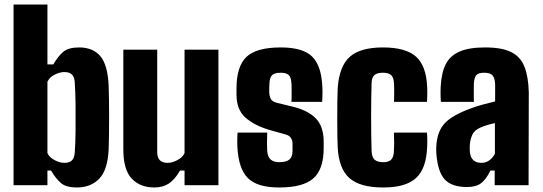

<svg xmlns="http://www.w3.org/2000/svg" viewBox="-20 -820 2402 850"><path d="M461 -441Q462 -417 462.5 -379.5Q463 -342 463 -300Q463 -258 462.5 -220.5Q462 -183 461 -159Q457 -68 419.5 -29Q382 10 320 10Q273 10 250 -9.5Q227 -29 206 -65H190V0H40V-800H190V-535H216Q237 -571 260 -590.5Q283 -610 330 -610Q392 -610 424.5 -571Q457 -532 461 -441ZM311 -146Q314 -185 314.5 -240.5Q315 -296 314.5 -353.5Q314 -411 311 -454Q310 -478 299 -489.5Q288 -501 265 -501Q245 -501 222 -489.5Q199 -478 190 -458V-142Q199 -123 222 -111Q245 -99 265 -99Q288 -99 299 -110.5Q310 -122 311 -146Z M663 10Q601 10 563.5 -29Q526 -68 526 -159V-600H676V-146Q676 -99 722 -99Q742 -99 765 -111Q788 -123 797 -142V-600H947V0H797V-65H777Q754 -25 727.5 -7.5Q701 10 663 10Z M1216 10Q1119 10 1077.5 -31.5Q1036 -73 1031 -168Q1030 -185 1030.5 -206.5Q1031 -228 1032 -233H1163Q1161 -177 1163 -152Q1165 -125 1178.5 -113.5Q1192 -102 1216 -102Q1247 -102 1261 -113.5Q1275 -125 1275 -152V-184Q1275 -199 1267.5 -210Q1260 -221 1243 -225L1172 -245Q1105 -265 1066 -300Q1027 -335 1027 -401V-429Q1027 -526 1071 -568Q1115 -610 1223 -610Q1321 -610 1362 -569.5Q1403 -529 1407 -436Q1408 -420 1407.5 -397Q1407 -374 1406 -369H1270Q1271 -378 1271 -395.5Q1271 -413 1271 -429.5Q1271 -446 1270 -453Q1269 -477 1258.5 -487.5Q1248 -498 1223 -498Q1196 -498 1185 -487.5Q1174 -477 1173 -453Q1172 -442 1172 -433.5Q1172 -425 1172 -414Q1172 -395 1179 -382Q1186 -369 1209 -364L1271 -349Q1341 -333 1377 -297Q1413 -261 1413 -192V-164Q1413 -71 1367.5 -30.5Q1322 10 1216 10Z M1475 -168Q1474 -185 1473.5 -220.5Q1473 -256 1473 -297.5Q1473 -339 1473.5 -375Q1474 -411 1475 -430Q1482 -527 1528.5 -568.5Q1575 -610 1675 -610Q1776 -610 1821.5 -569.5Q1867 -529 1871 -436Q1872 -420 1871.5 -397Q1871 -374 1870 -369H1724Q1725 -378 1725 -395.5Q1725 -413 1725 -429.5Q1725 -446 1724 -453Q1723 -477 1711.5 -487.5Q1700 -498 1675 -498Q1649 -498 1637.5 -487.5Q1626 -477 1625 -453Q1623 -382 1623 -302Q1623 -222 1625 -152Q1626 -125 1638 -113.5Q1650 -102 1677 -102Q1701 -102 1712 -113.5Q1723 -125 1724 -152Q1726 -177 1724 -233H1870Q1871 -228 1871.5 -206.5Q1872 -185 1871 -168Q1867 -73 1821.5 -31.5Q1776 10 1677 10Q1574 10 1527 -31.5Q1480 -73 1475 -168Z M2048 8Q1981 8 1950 -24.5Q1919 -57 1912 -136Q1910 -158 1912 -180Q1917 -242 1951.5 -277Q1986 -312 2067 -341Q2094 -351 2119 -357.5Q2144 -364 2172 -371V-448Q2171 -472 2161.5 -485Q2152 -498 2123 -498Q2098 -498 2089 -487.5Q2080 -477 2078 -453Q2078 -446 2077.5 -429.5Q2077 -413 2077.5 -395.5Q2078 -378 2078 -369H1932Q1931 -374 1930.5 -397Q1930 -420 1931 -436Q1934 -497 1953 -535Q1972 -573 2014 -591.5Q2056 -610 2127 -610Q2202 -610 2243 -589.5Q2284 -569 2301.5 -525.5Q2319 -482 2321 -412L2320 0H2170V-65H2151Q2133 -27 2110.5 -9.5Q2088 8 2048 8ZM2111 -99Q2131 -99 2146 -110Q2161 -121 2171 -139V-275Q2133 -267 2106 -255Q2080 -243 2071 -223.5Q2062 -204 2060 -180Q2059 -162 2060 -148Q2065 -99 2111 -99Z"/></svg>

Font: Big Shoulders Display Black
Style: Regular
Weight: 900
Designer: Patric King
Foundry: XO Type Co
Version: Version 1.000; ttfautohint (v1.8.2)